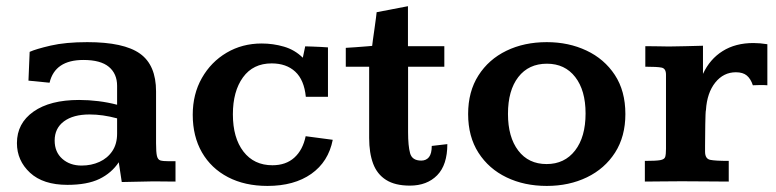

<svg xmlns="http://www.w3.org/2000/svg" viewBox="-20 -592 2531 626"><path d="M199.7 10.7Q120.6 10.7 77.9 -28.8Q35.2 -68.4 35.2 -125.5Q35.2 -189.9 89.1 -228Q143.1 -266.1 237.8 -266.1Q269 -266.1 300.5 -262.2Q332 -258.3 361.8 -250.5V-312Q361.8 -351.6 335 -374Q308.1 -396.5 252 -396.5Q159.2 -396.5 141.6 -322.3L72.8 -329.1L76.7 -422.9Q96.7 -432.1 145.3 -443.4Q193.8 -454.6 264.6 -454.6Q383.8 -454.6 436.3 -417.2Q488.8 -379.9 488.8 -293.9V-125Q488.8 -95.7 491.7 -83.5Q494.6 -71.3 503.2 -68.8Q511.7 -66.4 529.3 -66.4H552.2V0Q546.4 0 530.3 -0.2Q514.2 -0.5 497.3 -0.5Q480.5 -0.5 472.7 -0.5Q445.8 0 424.3 0.5Q402.8 1 377 1.5L367.2 -63Q343.8 -27.8 304 -8.5Q264.2 10.7 199.7 10.7ZM246.1 -52.2Q277.8 -52.2 304.2 -64.2Q330.6 -76.2 346.2 -99.4Q361.8 -122.6 361.8 -156.2V-206.1Q338.4 -212.4 316.2 -215.6Q293.9 -218.8 272 -218.8Q218.8 -218.8 188.5 -196.3Q158.2 -173.8 158.2 -133.8Q158.2 -96.2 183.1 -74.2Q208 -52.2 246.1 -52.2Z M852.1 14.2Q778.3 14.2 723.4 -14.4Q668.5 -43 638.4 -95.2Q608.4 -147.5 608.4 -217.8Q608.4 -285.2 638.2 -337.6Q668 -390.1 719 -420.2Q770 -450.2 833 -450.2Q870.6 -450.2 905.8 -439.9Q940.9 -429.7 967.3 -403.8L975.1 -440.9Q984.4 -440.9 998 -440.2Q1011.7 -439.5 1025.9 -439Q1040 -438.5 1049.3 -437.5V-276.4H977.1Q971.7 -331.5 942.6 -358.4Q913.6 -385.3 865.7 -385.3Q805.2 -385.3 772.2 -339.8Q739.3 -294.4 739.3 -219.2Q739.3 -142.6 773.7 -97.9Q808.1 -53.2 868.2 -53.2Q912.1 -53.2 939.7 -78.1Q967.3 -103 976.6 -147.9L1064.9 -136.2Q1050.8 -64.5 994.9 -25.1Q939 14.2 852.1 14.2Z M1316.4 13.2Q1268.1 13.2 1238.8 -5.4Q1209.5 -23.9 1196.5 -58.6Q1183.6 -93.3 1183.6 -142.1V-374.5H1107.4V-436Q1117.7 -436.5 1138.4 -438Q1159.2 -439.5 1176.3 -440.9Q1193.4 -442.4 1193.4 -442.4Q1193.4 -445.8 1195.8 -461.7Q1198.2 -477.5 1200.9 -497.6Q1203.6 -517.6 1205.8 -533.4Q1208 -549.3 1208 -552.2L1310.1 -571.8V-441.4H1428.7V-374.5H1310.5V-161.1Q1310.5 -116.2 1317.1 -92.3Q1323.7 -68.4 1353.5 -68.4Q1369.6 -68.4 1378.7 -79.8Q1387.7 -91.3 1387.7 -116.2L1438.5 -122.1Q1438.5 -54.2 1405.3 -20.5Q1372.1 13.2 1316.4 13.2Z M1762.7 14.2Q1689.5 14.2 1631.6 -13.7Q1573.7 -41.5 1540 -94Q1506.3 -146.5 1506.3 -220.2Q1506.3 -293.5 1539.8 -345.9Q1573.2 -398.4 1631.1 -426.5Q1689 -454.6 1762.7 -454.6Q1834 -454.6 1892.1 -427.2Q1950.2 -399.9 1984.6 -347.7Q2019 -295.4 2019 -220.2Q2019 -147 1985.4 -94.5Q1951.7 -42 1893.6 -13.9Q1835.4 14.2 1762.7 14.2ZM1762.2 -57.1Q1820.8 -57.1 1855 -101.3Q1889.2 -145.5 1889.2 -222.2Q1889.2 -297.4 1855.5 -340.8Q1821.8 -384.3 1763.2 -384.3Q1703.6 -384.3 1669.9 -340.8Q1636.2 -297.4 1636.2 -220.7Q1636.2 -145 1669.7 -101.1Q1703.1 -57.1 1762.2 -57.1Z M2082.5 0V-67.4Q2118.2 -67.4 2132.3 -69.8Q2146.5 -72.3 2148.9 -80.6Q2151.4 -88.9 2151.4 -106.9V-348.6Q2151.4 -368.7 2137 -371.6Q2122.6 -374.5 2084 -374.5V-441.4Q2093.8 -441.4 2111.8 -441.2Q2129.9 -440.9 2145 -440.7Q2160.2 -440.4 2160.2 -440.4Q2187 -440.4 2214.8 -441.4Q2242.7 -442.4 2272 -442.9V-351.1Q2294.4 -399.4 2336.2 -425.5Q2377.9 -451.7 2436.5 -451.7Q2458 -451.7 2481.9 -447.8V-314Q2471.7 -314.9 2458 -314.7Q2444.3 -314.5 2434.6 -314Q2427.7 -335 2415 -345.7Q2402.3 -356.4 2379.4 -356.4Q2338.9 -356.4 2312 -322.8Q2285.2 -289.1 2281.7 -233.4Q2280.8 -231 2280.3 -218Q2279.8 -205.1 2279.5 -187Q2279.3 -168.9 2279.1 -150.1Q2278.8 -131.3 2278.8 -117.2Q2278.8 -103 2278.8 -97.7Q2278.8 -74.2 2295.7 -70.8Q2312.5 -67.4 2356 -67.4V0Q2319.3 0 2284.7 -0.5Q2250 -1 2202.1 -1Q2163.1 -1 2137 -0.5Q2110.8 0 2082.5 0Z"/></svg>

Font: Kameron SemiBold
Style: Regular
Weight: 600
Designer: Vernon Adams
Foundry: Vernon Adams
Version: Version 1.100